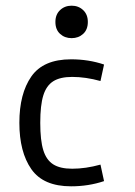

<svg xmlns="http://www.w3.org/2000/svg" viewBox="-20 -655 478 682"><path d="M236.3 -381.8Q193.4 -381.8 168.9 -366.2Q144.5 -350.6 133.8 -315.9Q123 -281.2 123 -218.8Q123 -156.2 133.8 -121.6Q144.5 -86.9 168.9 -71.3Q193.4 -55.7 236.3 -55.7Q284.2 -55.7 336.9 -70.3L349.6 -11.7Q294.9 6.8 232.4 6.8Q133.8 6.8 91.3 -54.2Q48.8 -115.2 48.8 -218.8Q48.8 -322.3 91.3 -383.3Q133.8 -444.3 232.4 -444.3Q294.9 -444.3 349.6 -425.8L336.9 -367.2Q284.2 -381.8 236.3 -381.8ZM234.4 -634.8Q258.8 -634.8 275.4 -619.1Q292 -603.5 292 -577.1Q292 -549.8 275.4 -534.7Q258.8 -519.5 234.4 -519.5Q210 -519.5 193.4 -534.7Q176.8 -549.8 176.8 -577.1Q176.8 -603.5 193.4 -619.1Q210 -634.8 234.4 -634.8Z"/></svg>

Font: Sudo Var
Style: Regular
Weight: 400
Monospace: yes
Designer: Jens Kutilek
Foundry: Jens Kutilek
Version: Version 0.065;FEAKit 1.0